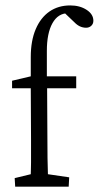

<svg xmlns="http://www.w3.org/2000/svg" viewBox="-20 -702 371 722"><path d="M238.3 0H37.1L35.2 -32.2L95.7 -46.9Q95.7 -54.7 96.2 -65.4Q96.7 -76.2 96.7 -91.3Q96.7 -106.4 96.7 -127.4Q96.7 -148.4 96.7 -178.7L95.7 -370.1V-487.3Q95.7 -548.8 114.3 -592.3Q132.8 -635.7 166 -658.7Q199.2 -681.6 244.1 -681.6Q280.3 -681.6 305.7 -665Q331.1 -648.4 331.1 -624Q331.1 -612.3 323.2 -605Q315.4 -597.7 303.7 -597.7Q279.3 -597.7 259.8 -618.2L217.8 -658.2L236.3 -652.3Q198.2 -652.3 177.2 -614.7Q156.2 -577.1 156.2 -510.7V-415L157.2 -370.1L158.2 -188.5Q158.2 -147.5 158.7 -107.4Q159.2 -67.4 160.2 -46.9L240.2 -35.2ZM25.4 -370.1V-398.4L95.7 -415H172.9H266.6V-370.1Z"/></svg>

Font: Crimson Pro Light
Style: Regular
Weight: 300
Designer: Jacques Le Bailly
Foundry: Baron von Fonthausen
Version: Version 1.003